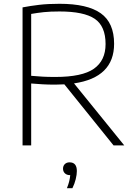

<svg xmlns="http://www.w3.org/2000/svg" viewBox="-20 -767 714 1013"><path d="M99 0V-728Q140 -736 186.5 -741.5Q233 -747 294 -747Q441 -747 511.5 -697Q582 -647 582 -536Q582 -358 370.5 -327L635.5 0H579L319.5 -322Q296.5 -320.5 271.5 -320.5Q233.5 -320.5 204.8 -322.2Q176 -324 144.5 -326.5V0ZM272 -361Q413.5 -361 475.2 -404.2Q537 -447.5 537 -534.5Q537 -629 479.8 -667.8Q422.5 -706.5 294 -706.5Q245.5 -706.5 212 -703Q178.5 -699.5 144.5 -693.5V-367Q180 -364 205.8 -362.5Q231.5 -361 272 -361ZM333 226Q341.5 205 345.5 188.2Q349.5 171.5 350.5 157H349Q332.5 157 322.5 147.5Q312.5 138 312.5 123Q312.5 108 322 98.8Q331.5 89.5 347 89.5Q385.5 89.5 385.5 135.5Q385.5 154 379.5 178.5Q373.5 203 362 226Z"/></svg>

Font: Encode Sans SemiExpanded SemiExpanded ExtraLight
Style: Regular
Weight: 200
Width: 6
Designer: Multiple Designers
Foundry: Impallari Type
Version: Version 3.000; ttfautohint (v1.8.3) -l 8 -r 50 -G 200 -x 14 